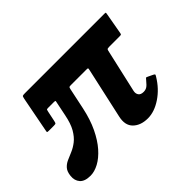

<svg xmlns="http://www.w3.org/2000/svg" viewBox="-124 -656 861 861"><g transform="rotate(-45 307.0 -225.0)"><path d="M601.5 -450Q603 -458 602 -459Q601 -460 593 -460H91Q78.5 -460 75.8 -458.2Q73 -456.5 70.5 -444L38.5 -278Q36.5 -268.5 37.2 -266.8Q38 -265 47.5 -265H79.5Q89.5 -265 91.5 -267.5Q93.5 -270 95.5 -279.5L105.5 -327.5Q107 -335.5 108.2 -337.8Q109.5 -340 117.5 -340H154Q162.5 -340 163 -338Q163.5 -336 161.5 -328L148.5 -264.5Q139.5 -218 123.8 -191Q108 -164 89 -149.2Q70 -134.5 50.8 -126.5Q31.5 -118.5 14.8 -111Q-2 -103.5 -13.2 -90.5Q-24.5 -77.5 -27 -53Q-30 -25.5 -14.5 -7.8Q1 10 37 10Q62.5 10 90.5 -5Q118.5 -20 144.8 -49.8Q171 -79.5 192.5 -124.2Q214 -169 226.5 -228L247.5 -327.5Q249.5 -336.5 251.2 -338.2Q253 -340 262 -340H360.5Q369 -340 369.8 -338Q370.5 -336 368.5 -327.5L315.5 -88Q304.5 -40.5 330.2 -15.2Q356 10 401 10Q442.5 10 486 -19Q529.5 -48 558.5 -96Q564 -104.5 563 -106.5Q562 -108.5 555 -112L533 -122.5Q525.5 -126.5 523.2 -124.8Q521 -123 515.5 -116Q501 -98 492 -92.8Q483 -87.5 471 -87.5Q453 -87.5 446 -98Q439 -108.5 442.5 -123.5L487.5 -321.5Q490 -334.5 492.2 -337.2Q494.5 -340 507.5 -340H571.5Q580 -340 581.2 -341.8Q582.5 -343.5 584 -351.5Z"/></g></svg>

Font: Besley SemiBold
Style: Italic
Weight: 600
Italic angle: -13°
Designer: Owen Earl
Foundry: indestructible type*
Version: Version 2.001